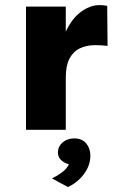

<svg xmlns="http://www.w3.org/2000/svg" viewBox="-20 -522 465 772"><path d="M84.5 0V-495.5H244.5V0ZM210.5 -210Q210.5 -310.5 236 -375Q261.5 -439.5 300.5 -470.5Q339.5 -501.5 380 -501.5Q388 -501.5 396 -500.8Q404 -500 411 -498.5L412.5 -337.5Q400 -339 387 -339.8Q374 -340.5 362.5 -340.5Q327.5 -340.5 300.8 -327.5Q274 -314.5 259.2 -286Q244.5 -257.5 244.5 -210ZM253.5 230 189 195.5Q211.5 184.5 230.5 170Q249.5 155.5 257 138.5Q237.5 133.5 224.5 120.5Q211.5 107.5 213 87Q214.5 64.5 233.2 49.5Q252 34.5 278.5 34.5Q312 34.5 328.8 57.5Q345.5 80.5 343 111.5Q341 147 316.2 179.5Q291.5 212 253.5 230Z"/></svg>

Font: Karla ExtraBold
Style: Regular
Weight: 800
Designer: Jonathan Pinhorn
Version: Version 2.001